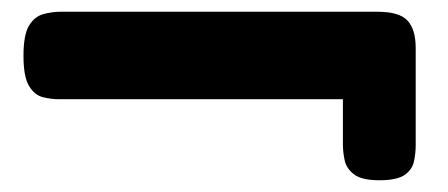

<svg xmlns="http://www.w3.org/2000/svg" viewBox="-20 -421 763 327"><path d="M626 -114Q596 -114 583 -124Q570 -134 567 -148Q564 -162 564 -176V-252H81Q67 -252 53 -255.5Q39 -259 29.5 -274.5Q20 -290 20 -326Q20 -362 29.5 -377.5Q39 -393 54 -397Q69 -401 83 -401H623Q660 -401 674 -386Q688 -371 688 -339V-174Q688 -160 685 -146Q682 -132 669 -123Q656 -114 626 -114Z"/></svg>

Font: Fredoka Expanded SemiBold
Style: Regular
Weight: 600
Width: 7
Designer: Ben Nathan
Foundry: Milena B. Brandão, Ben Nathan
Version: Version 2.001